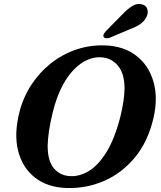

<svg xmlns="http://www.w3.org/2000/svg" viewBox="-20 -945 820 979"><path d="M515 -713.5Q610 -710.5 674 -661.5Q738 -612.5 762.2 -529.5Q786.5 -446.5 762.5 -343Q734.5 -222.5 667.5 -141.8Q600.5 -61 509 -21.8Q417.5 17.5 317 13.5Q221.5 10 158 -39.8Q94.5 -89.5 72.5 -175.8Q50.5 -262 79.5 -375Q99 -450.5 140.5 -513.5Q182 -576.5 239.8 -622.2Q297.5 -668 367.8 -692Q438 -716 515 -713.5ZM337 -47Q384 -44 431.8 -72.2Q479.5 -100.5 521.5 -167.2Q563.5 -234 593 -347Q604.5 -393.5 609.8 -430.8Q615 -468 615 -498Q614 -571.5 581.2 -610.2Q548.5 -649 499.5 -652.5Q451 -657 402.5 -627.5Q354 -598 313.5 -534Q273 -470 248.5 -370Q235.5 -317 229.5 -275.2Q223.5 -233.5 223 -201.5Q223 -124.5 254.5 -87Q286 -49.5 337 -47ZM600.5 -868Q628 -897.5 653 -913.5Q678 -929.5 704 -923Q726 -917 731.5 -897.5Q737 -878 726.5 -858Q715 -835.5 694.8 -821.8Q674.5 -808 642 -796L539.5 -752.5Q530 -749.5 521 -750.2Q512 -751 508.5 -757Q505 -764 509.5 -771.8Q514 -779.5 521.5 -788Z"/></svg>

Font: Fraunces 9pt S050 SemiBold
Style: Italic
Weight: 600
Italic angle: -16°
Version: Version 1.000; ttfautohint (v1.8.3)